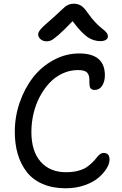

<svg xmlns="http://www.w3.org/2000/svg" viewBox="-20 -1032 653 1027"><path d="M229 -811Q210 -811 197 -822.3Q184.1 -833.5 184.1 -848.1Q184.1 -859.9 198.2 -876.5Q212.4 -893.1 265.1 -938Q281.2 -952.1 301 -971.2Q320.8 -990.2 328.1 -996.1Q335.4 -1002 347.2 -1007.1Q358.9 -1012.2 374 -1012.2Q397 -1012.2 413.8 -1001.5Q430.7 -990.7 450.2 -961.9Q470.2 -932.6 492.2 -910.2Q514.2 -887.7 527.1 -878.4Q540 -869.1 548.6 -858.9Q557.1 -848.6 557.1 -836.9Q557.1 -825.7 546.4 -818.8Q535.6 -812 517.1 -812Q480.5 -812 448.7 -833.3Q417 -854.5 368.2 -918.9Q321.3 -869.6 293 -845.2Q264.6 -820.8 253.4 -815.9Q242.2 -811 229 -811ZM331.1 -24.9Q261.2 -24.9 208.3 -47.9Q155.3 -70.8 123 -112.3Q90.8 -153.8 75 -207.8Q59.1 -261.7 59.1 -327.1Q59.1 -407.7 85.4 -483.9Q111.8 -560.1 156.7 -617.9Q201.7 -675.8 266.6 -710.9Q331.5 -746.1 403.8 -746.1Q541 -746.1 541 -628.9Q541 -596.7 526.6 -573.7Q512.2 -550.8 485.8 -550.8Q477.5 -550.8 472.2 -553.7Q466.8 -556.6 463.9 -560.3Q460.9 -564 459.7 -572.3Q458.5 -580.6 458.3 -585.4Q458 -590.3 458 -601.6Q458 -605 458 -606.9Q458 -630.4 445.8 -643.8Q433.6 -657.2 397 -657.2Q353.5 -657.2 314.2 -638.9Q274.9 -620.6 245.1 -588.9Q215.3 -557.1 193.1 -515.4Q170.9 -473.6 159.4 -425Q147.9 -376.5 147.9 -326.2Q147.9 -223.1 197.5 -167Q247.1 -110.8 333 -110.8Q369.1 -110.8 397.7 -118.4Q426.3 -126 442.9 -137.5Q459.5 -148.9 473.4 -162.4Q487.3 -175.8 495.6 -187.3Q503.9 -198.7 513.9 -206.3Q523.9 -213.9 534.2 -213.9Q565.9 -213.9 565.9 -178.2Q565.9 -156.7 550.3 -131.1Q534.7 -105.5 506.6 -81.3Q478.5 -57.1 432.1 -41Q385.7 -24.9 331.1 -24.9Z"/></svg>

Font: Shantell Sans Bouncy
Style: Regular
Weight: 400
Designer: Stephen Nixon, Anya Danilova, Shantell Martin
Foundry: Arrow Type
Version: Version 1.006;[9816181b4]